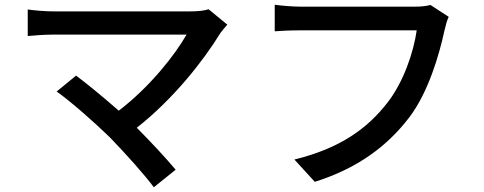

<svg xmlns="http://www.w3.org/2000/svg" viewBox="-20 -736 2040 810"><path d="M939 -632 860 -697C843 -691 815 -688 783 -688H205C171 -688 124 -692 97 -696V-584C118 -586 165 -590 205 -590H767C718 -504 613 -370 481 -269C414 -328 339 -389 301 -417L219 -350C275 -311 384 -215 444 -156C508 -90 589 0 629 54L721 -20C681 -68 616 -138 557 -197C710 -317 838 -479 910 -597C917 -607 928 -619 939 -632Z M1873 -665 1796 -715C1774 -709 1749 -708 1732 -708H1247C1214 -708 1167 -712 1139 -716V-604C1164 -606 1204 -608 1247 -608H1738C1725 -516 1682 -388 1613 -301C1531 -196 1418 -111 1222 -63L1308 31C1490 -26 1615 -121 1706 -240C1787 -346 1833 -505 1855 -607C1860 -627 1865 -649 1873 -665Z"/></svg>

Font: Source Han Sans JP Medium
Style: Regular
Weight: 500
Designer: Ryoko NISHIZUKA 西塚涼子 (kana, bopomofo & ideographs); Paul D. Hunt (Latin, Greek & Cyrillic); Sandoll Communications 산돌커뮤니
Foundry: Adobe
Version: Version 2.002;hotconv 1.0.116;makeotfexe 2.5.65601